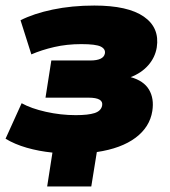

<svg xmlns="http://www.w3.org/2000/svg" viewBox="-20 -542 611 692"><path d="M150 130 169 8Q120 3 76.5 -9.5Q33 -22 0 -42L58 -170Q92 -151 145.5 -139Q199 -127 253 -127Q298 -127 321 -134.5Q344 -142 348 -161Q354 -190 299 -190H144L165 -324H305Q353 -324 358 -349Q361 -365 343.5 -374Q326 -383 273 -383Q221 -383 175.5 -372.5Q130 -362 93 -346L54 -469Q101 -493 170 -507.5Q239 -522 320 -522Q441 -522 498.5 -482Q556 -442 545 -371Q539 -335 514.5 -307Q490 -279 451 -264Q498 -251 517 -219Q536 -187 529 -142Q520 -84 468.5 -45.5Q417 -7 329 6L309 130Z"/></svg>

Font: Mulish ExtraBlack
Style: Italic
Weight: 1000
Italic angle: -9°
Designer: Vernon Adams
Foundry: Vernon Adams
Version: Version 3.603; ttfautohint (v1.8.3)